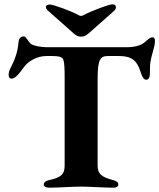

<svg xmlns="http://www.w3.org/2000/svg" viewBox="-20 -868 739 891"><path d="M20 -521C20 -512 23 -503 34 -503C54 -503 79 -540 89 -554C111 -585 153 -608 195 -608H217C229 -608 252 -608 264 -602C274 -597 280 -589 280 -511V-98C280 -56 258 -43 207 -32C193 -29 183 -22 183 -11C183 -2 196 3 206 3C252 3 314 -2 356 -2C396 -2 464 3 508 3C519 3 529 -2 529 -12C529 -24 519 -28 505 -32C453 -46 433 -60 433 -99V-502C433 -594 446 -608 481 -608H533C591 -608 616 -586 631 -538C640 -510 647 -498 659 -498C672 -498 676 -513 676 -535V-554C676 -587 687 -618 697 -657C698 -664 699 -672 699 -678C699 -688 696 -695 688 -695C671 -695 661 -676 640 -664C629 -657 604 -649 571 -649H195C176 -649 136 -654 123 -665C110 -676 101 -699 91 -699C78 -699 68 -692 66 -673C62 -626 51 -596 26 -546C22 -539 20 -528 20 -521ZM193 -835C193 -830 196 -825 201 -820L306 -727C329 -706 338 -698 356 -698C375 -698 384 -706 407 -727L511 -819C516 -824 518 -830 518 -835C518 -843 512 -848 502 -848C485 -848 401 -816 368 -798C364 -796 360 -794 356 -794C352 -794 349 -796 344 -798C313 -816 227 -847 212 -847C200 -847 193 -843 193 -835Z"/></svg>

Font: EB Garamond
Style: Bold
Weight: 700
Designer: Georg Duffner and Octavio Pardo
Foundry: Georg Duffner
Version: Version 1.000;PS 001.000;hotconv 1.0.88;makeotf.lib2.5.64775